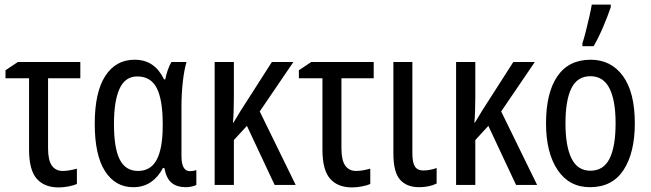

<svg xmlns="http://www.w3.org/2000/svg" viewBox="-20 -808 2846 839"><path d="M331 -537V-466H190V-160Q190 -108 206.5 -84.5Q223 -61 254 -61Q269 -61 285.5 -64Q302 -67 316 -71V-4Q303 2 280 6.5Q257 11 236 11Q174 11 140.5 -27Q107 -65 107 -154V-466H4V-501L58 -537Z M562 10Q484 10 439 -60Q394 -130 394 -267Q394 -405 440 -476Q486 -547 568 -547Q613 -547 644.5 -525.5Q676 -504 697 -461H702Q706 -481 713 -501.5Q720 -522 729 -537H795Q785 -504 779 -451.5Q773 -399 773 -342V-126Q773 -60 810 -60Q825 -60 838 -65V0Q832 4 818 7Q804 10 793 10Q753 10 730 -9Q707 -28 698 -74H692Q672 -35 639.5 -12.5Q607 10 562 10ZM583 -61Q639 -61 665 -110.5Q691 -160 691 -258V-267Q691 -372 665 -423Q639 -474 580 -474Q527 -474 502.5 -420.5Q478 -367 478 -266Q478 -160 503.5 -110.5Q529 -61 583 -61Z M1262 -537 1115 -321 1272 0H1180L1059 -258L1002 -196V0H918V-537H1002V-387Q1002 -354 1001 -324Q1000 -294 998 -272H1000Q1008 -285 1016 -298Q1024 -311 1031 -323L1168 -537Z M1613 -537V-466H1472V-160Q1472 -108 1488.5 -84.5Q1505 -61 1536 -61Q1551 -61 1567.5 -64Q1584 -67 1598 -71V-4Q1585 2 1562 6.5Q1539 11 1518 11Q1456 11 1422.5 -27Q1389 -65 1389 -154V-466H1286V-501L1340 -537Z M1782 -537V-138Q1782 -98 1793 -80.5Q1804 -63 1830 -63Q1845 -63 1862 -66.5Q1879 -70 1888 -74V-6Q1856 10 1811 10Q1757 10 1728 -23Q1699 -56 1699 -137V-537Z M2317 -537 2170 -321 2327 0H2235L2114 -258L2057 -196V0H1973V-537H2057V-387Q2057 -354 2056 -324Q2055 -294 2053 -272H2055Q2063 -285 2071 -298Q2079 -311 2086 -323L2223 -537Z M2754 -269Q2754 -141 2705 -65.5Q2656 10 2558 10Q2467 10 2416.5 -65.5Q2366 -141 2366 -269Q2366 -402 2415.5 -474.5Q2465 -547 2561 -547Q2650 -547 2702 -476Q2754 -405 2754 -269ZM2451 -269Q2451 -169 2477.5 -115.5Q2504 -62 2560 -62Q2617 -62 2643.5 -114.5Q2670 -167 2670 -269Q2670 -370 2643 -422.5Q2616 -475 2560 -475Q2503 -475 2477 -422.5Q2451 -370 2451 -269ZM2525 -606V-619Q2531 -636 2539.5 -669.5Q2548 -703 2555.5 -736Q2563 -769 2566 -788H2649V-777Q2637 -741 2616.5 -692.5Q2596 -644 2574 -606Z"/></svg>

Font: Avrile Sans Condensed
Style: Regular
Weight: 400
Width: 3
Designer: Monotype Design Team
Foundry: Monotype Imaging Inc.
Version: Version 2.001;September 10, 2019;FontCreator 11.5.0.2425 64-